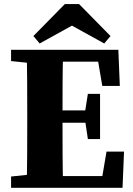

<svg xmlns="http://www.w3.org/2000/svg" viewBox="-20 -894 635 914"><path d="M32.7 0H193.7V-68.7H177.9L32.7 -53.7V0ZM106.7 0H280.6C277.6 -103 277.6 -207 277.6 -314.1V-347C277.6 -452 277.6 -556 280.6 -657H106.7C109.7 -554 109.7 -450 109.7 -347V-310C109.7 -205 109.7 -101 106.7 0ZM193.7 0H563.4L570.4 -172.2H487L462.2 -25.8L497.2 -55.8H193.7V0ZM193.7 -309.6H413.9V-368.6H193.7V-309.6ZM398.3 -231.9H456.3V-447.3H398.3L383.3 -351.4V-332.8L398.3 -231.9ZM32.7 -603.3 177.9 -588.3H193.7V-657H32.7V-603.3ZM467 -484.8H550.4L543.4 -657H193.7V-600.5H477.2L442.2 -630.5L467 -484.8ZM356.6 -874.5H288.5L139 -722.5L168.8 -687L370.3 -798.4H274.7L476.2 -687L506 -722.5L356.6 -874.5Z"/></svg>

Font: Source Serif Variable
Style: Regular
Weight: 389
Designer: Frank Grießhammer
Foundry: Adobe Systems Incorporated
Version: Version 3.001;hotconv 1.0.111;makeotfexe 2.5.65597